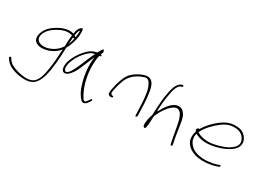

<svg xmlns="http://www.w3.org/2000/svg" viewBox="-53 -1411 3209 2415"><g transform="rotate(30 1551.5 -203.0)"><path d="M17 117C16 121 17 123 19 125V126L40 157C82 214 178 257 310 264C447 268 497 201 532 86C567 -48 574 -190 578 -307V-322C578 -327 578 -333 579 -341V-344C605 -387 628 -449 640 -508C648 -544 650 -580 649 -604C648 -629 646 -661 631 -657C595 -641 574 -592 569 -543C482 -570 382 -522 323 -483C274 -451 234 -412 212 -364C187 -309 187 -264 205 -231C230 -197 283 -174 369 -192C440 -207 504 -246 542 -291L552 -302L551 -289C548 -211 541 -107 528 -23C511 84 491 200 400 230C344 249 270 237 215 223C146 206 89 178 63 139L41 108C39 106 36 104 33 104C27 104 19 110 17 117ZM276 -414C314 -451 364 -484 420 -506C473 -528 523 -528 565 -515L564 -512C559 -466 554 -398 554 -349L553 -347L540 -330C504 -279 442 -237 369 -220H367C275 -202 222 -240 219 -290C218 -337 246 -383 276 -414ZM602 -578C604 -588 608 -598 613 -606L622 -619L623 -605C623 -580 620 -551 616 -516L608 -521C602 -526 600 -529 593 -531L594 -535C596 -550 598 -565 602 -578ZM589 -499C593 -494 601 -492 611 -495L610 -489C606 -471 601 -452 594 -432L583 -397L584 -431C585 -452 586 -472 588 -489Z M675 -175C668 -135 671 -95 684 -75C701 -53 733 -48 764 -73C803 -101 835 -156 860 -211C885 -266 906 -325 931 -380L947 -416L943 -379C936 -297 943 -219 957 -143C973 -60 1003 39 1046 96C1065 125 1080 141 1095 147C1132 160 1159 126 1179 94L1192 72C1201 58 1177 53 1172 61V62L1158 84C1150 97 1140 108 1131 116C1123 125 1115 126 1109 122C1097 118 1086 103 1075 81C1004 -36 961 -218 980 -402C981 -421 986 -438 989 -453L991 -462C1001 -464 1012 -465 1013 -471V-472C1016 -481 1012 -486 999 -489C1004 -506 1009 -518 1013 -530C1007 -555 997 -561 993 -560C992 -559 990 -556 985 -549C978 -539 957 -505 949 -487C946 -485 941 -485 938 -485C884 -473 856 -455 822 -422C775 -378 724 -310 696 -239C686 -215 678 -193 675 -175ZM720 -235C747 -301 794 -363 839 -406C866 -428 888 -450 934 -457L928 -445C891 -375 863 -291 828 -215C812 -179 764 -72 723 -80C717 -81 710 -86 706 -93C687 -124 699 -184 720 -235ZM1179 94Z M1339 -195C1330 -155 1324 -115 1339 -100C1349 -91 1360 -87 1369 -87H1379C1388 -87 1397 -93 1399 -100C1401 -107 1394 -113 1385 -113H1376L1375 -114C1348 -126 1358 -164 1365 -195L1380 -258C1386 -279 1393 -301 1402 -324C1431 -408 1502 -473 1590 -504C1620 -516 1646 -526 1672 -508C1686 -499 1695 -484 1705 -465C1716 -443 1727 -417 1734 -387C1749 -301 1753 -249 1757 -139L1761 -42C1760 -22 1786 -34 1787 -49L1784 -146C1781 -258 1777 -308 1763 -395C1754 -447 1738 -503 1698 -529C1660 -552 1625 -546 1577 -528C1530 -509 1487 -482 1451 -451C1401 -404 1375 -336 1354 -258ZM1590 -504Z M1957 -406C1950 -357 1942 -213 1939 -146L1938 -145C1930 -125 1924 -106 1921 -88C1911 -44 1907 -2 1915 24C1920 31 1933 41 1941 36C1953 29 1955 9 1958 -21V-22C1963 -57 1961 -101 1964 -143L1965 -146C1966 -148 1966 -149 1966 -151V-152L1978 -179C1984 -193 1992 -208 2000 -222C2031 -276 2076 -343 2138 -374C2148 -379 2160 -381 2170 -381H2171C2205 -377 2221 -357 2234 -335C2243 -318 2254 -295 2262 -267C2285 -178 2300 -59 2319 25L2327 57C2331 72 2355 60 2352 46L2345 13C2325 -73 2313 -192 2295 -282C2288 -312 2280 -336 2268 -355C2248 -387 2228 -412 2178 -415C2134 -415 2105 -395 2073 -367C2036 -332 2009 -287 1979 -233L1976 -231L1969 -224V-252C1976 -366 1980 -405 1999 -503C2007 -546 2018 -587 2041 -616C2054 -634 2063 -638 2076 -644H2084C2092 -646 2098 -654 2098 -662C2097 -678 2066 -667 2053 -660C1988 -617 1972 -504 1957 -406ZM2177 -412Z M2513 -285C2503 -272 2510 -257 2518 -247L2519 -245L2517 -240C2500 -183 2502 -149 2514 -107C2551 -19 2655 45 2835 29C2888 24 2924 16 2953 6L2994 -8C2997 -10 3001 -13 3004 -18C3012 -27 3000 -35 2989 -32L2949 -18C2922 -9 2887 -2 2837 3C2734 13 2648 -10 2602 -48C2555 -86 2520 -142 2537 -217L2539 -226C2577 -206 2618 -190 2683 -187C2763 -183 2839 -203 2901 -223C2975 -250 3045 -287 3083 -342C3118 -399 3100 -452 3077 -486C3055 -516 3026 -544 2974 -555C2859 -576 2775 -533 2706 -479C2644 -432 2580 -362 2541 -295C2529 -300 2523 -297 2514 -285ZM2550 -256 2557 -267C2592 -339 2666 -414 2728 -462C2776 -499 2823 -528 2890 -533C2984 -541 3030 -505 3054 -469C3071 -444 3092 -400 3062 -352C3041 -322 3006 -297 2974 -279C2924 -254 2860 -234 2792 -220C2692 -200 2602 -222 2554 -254ZM3083 -342Z"/></g></svg>

Font: Stray Cat
Style: LtExtObl
Weight: 300
Version: Version 1.0